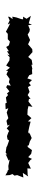

<svg xmlns="http://www.w3.org/2000/svg" viewBox="267 -202 141 715"><g transform="rotate(-90 337.5 155.5)"><path d="M633 115 619 121 604 114 608 123C598 118 587 113 577 107L569 114H549L540 122L526 118L520 108L504 118V111L489 121L492 112L482 121L470 120L451 108L443 122L431 107V115L418 109L401 121L389 118L376 125L378 112L370 108L355 120L347 111L341 115L332 107L312 110L310 105L288 106L292 116L276 110L255 116L245 109L227 113L231 122L217 110L207 119L202 116L188 111L176 113L172 119L152 112L147 109L127 106L119 112L121 106L97 117L101 121L77 116L63 117L55 109L59 115L42 105L43 121L47 131L41 139L43 149L34 172L51 170L38 190L42 189L43 188L68 187L67 200L88 190L99 198L103 204L110 190L122 201L136 204L147 189L152 187L154 192L168 196L181 203L202 194H196L203 190L223 194L242 199L243 189L255 202L268 187L287 188L300 191L297 206L317 191L327 193L326 199L341 188L353 195L371 189L377 200L386 193L397 204L403 187L415 194L419 205L438 204L436 206L454 202V206L472 203L483 190L500 205V206L512 205L532 188H527L546 197C553 194 559 191 566 188L578 195L586 196L601 190L603 204L608 192C617 195 627 197 636 200L625 184L633 171H623L624 164L630 146L633 131L624 132L632 121Z"/></g></svg>

Font: Charger Distortion
Style: 1
Weight: 400
Designer: Jasper
Foundry: Cannot Into Space Fonts
Version: Version 0.98